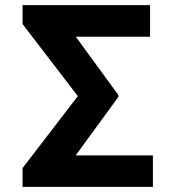

<svg xmlns="http://www.w3.org/2000/svg" viewBox="-20 -724 685 744"><path d="M572.5 0H124.1V-121.8H572.5ZM561.5 -581.6H138.3V-704H561.5ZM438.8 -348.6 184.3 0H67.5V-72.8L281.6 -351.5L67.5 -630.7V-704H184.3L438.8 -355.7Z"/></svg>

Font: Pretendard JP Variable
Style: Regular
Weight: 400
Designer: Base glyphs from Inter by Rasmus Andersson; Hangul glyphs from Noto Sans CJK(Source Han Sans) by Jang Soo-young and Kang
Foundry: Kil Hyung-jin
Version: Version 1.307;Glyphs 3.2 (3192)